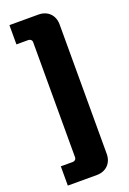

<svg xmlns="http://www.w3.org/2000/svg" viewBox="-174 -826 704 1049"><g transform="rotate(-20 177.5 -301.5)"><path d="M197 -768H28V-656H97C109 -656 118 -648 118 -636V33C118 45 109 53 97 53H28V165H197C251 165 287 128 287 75V-678C287 -731 251 -768 197 -768Z"/></g></svg>

Font: Exo 2 Extra Bold
Style: Regular
Weight: 800
Designer: Natanael Gama
Version: Version 1.001;PS 001.001;hotconv 1.0.88;makeotf.lib2.5.64775